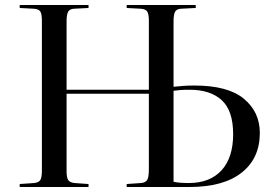

<svg xmlns="http://www.w3.org/2000/svg" viewBox="-20 -750 1107 770"><path d="M59 0V-12L117 -16Q136 -18 142 -28.5Q148 -39 148 -67V-668Q148 -694 141.5 -704Q135 -714 115 -715L59 -718V-730H335V-718L277 -715Q259 -714 253 -702.5Q247 -691 247 -664V-390H577V-667Q577 -693 570.5 -703.5Q564 -714 544 -715L488 -718V-730H765V-718L706 -715Q688 -714 682 -702.5Q676 -691 676 -664V-402Q698 -404 715 -405.5Q732 -407 760 -407Q894 -407 958 -354Q1022 -301 1022 -217Q1022 -115 949 -57.5Q876 0 739 0H488V-12L546 -16Q565 -18 571 -29.5Q577 -41 577 -72V-374H247V-63Q247 -38 253.5 -28Q260 -18 279 -16L335 -12V0ZM676 -21Q699 -16 737 -16Q822 -16 868.5 -67Q915 -118 915 -212Q915 -306 869.5 -348Q824 -390 741 -390Q719 -390 704.5 -389Q690 -388 676 -386Z"/></svg>

Font: Literata 72pt
Style: Regular
Weight: 400
Designer: Latin by Veronika Burian and Jose Scaglione. Greek by Irene Vlachou. Cyrillic by Vera Evstafieva.
Foundry: TypeTogether
Version: Version 3.002